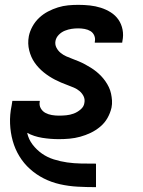

<svg xmlns="http://www.w3.org/2000/svg" viewBox="-20 -562 590 792"><path d="M375 210Q337 210 300 208Q263 206 227.5 198Q192 190 160.5 174Q129 158 103.5 135Q78 112 60 82.5Q42 53 32.5 19Q23 -15 21.5 -52Q20 -89 28 -127L31 -146H144V-143Q141 -128 148 -115.5Q155 -103 167 -96.5Q179 -90 193.5 -87.5Q208 -85 223 -85Q238 -85 253.5 -86.5Q269 -88 284 -93.5Q299 -99 312.5 -110.5Q326 -122 328 -137Q331 -152 325 -164.5Q319 -177 308.5 -186Q298 -195 285 -200.5Q272 -206 258.5 -211Q245 -216 232 -221.5Q219 -227 206.5 -233.5Q194 -240 182.5 -247.5Q171 -255 160.5 -263.5Q150 -272 140.5 -282Q131 -292 123 -303.5Q115 -315 109.5 -327.5Q104 -340 100.5 -354Q97 -368 96.5 -382.5Q96 -397 99 -413Q103 -433 114 -453Q125 -473 141.5 -488.5Q158 -504 178 -514.5Q198 -525 219 -531.5Q240 -538 261 -540Q282 -542 303 -542Q327 -542 350.5 -539.5Q374 -537 396 -530Q418 -523 437 -511Q456 -499 468.5 -481Q481 -463 485.5 -440Q490 -417 485 -393L484 -386H371V-389Q374 -403 369 -415Q364 -427 353.5 -433.5Q343 -440 329.5 -442.5Q316 -445 303 -445Q289 -445 275.5 -443Q262 -441 248 -435.5Q234 -430 223 -419Q212 -408 209 -394Q206 -379 212.5 -366Q219 -353 230 -344Q241 -335 253.5 -329.5Q266 -324 279.5 -319Q293 -314 306 -308.5Q319 -303 331 -296.5Q343 -290 355 -282.5Q367 -275 377.5 -266.5Q388 -258 397.5 -248Q407 -238 415 -226.5Q423 -215 429 -202.5Q435 -190 438 -176Q441 -162 442 -147.5Q443 -133 440 -118Q435 -96 423.5 -75.5Q412 -55 393.5 -39.5Q375 -24 354 -14Q333 -4 311 2Q289 8 267 10Q245 12 223 12Q188 12 154 6.5Q120 1 92 -14Q98 13 114.5 34.5Q131 56 153 71.5Q175 87 202 95.5Q229 104 257 108Q285 112 314.5 112.5Q344 113 373 113H376V210Z"/></svg>

Font: Lode
Style: Bold Italic
Weight: 700
Italic angle: -11°
Monospace: yes
Designer: Belleve Invis
Foundry: Belleve Invis
Version: Version 29.2.0; ttfautohint (v1.8.3)